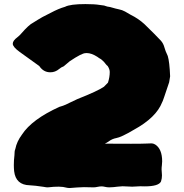

<svg xmlns="http://www.w3.org/2000/svg" viewBox="-20 -906 915 955"><path d="M314.9 28.3C300.8 24.4 286.6 22.5 272.5 22.5C255.4 22.5 238.8 23.4 223.6 25.4C221.7 25.9 219.2 25.9 215.8 25.9C211.4 25.9 205.1 24.9 197.3 23.4C167.5 19 144 16.1 127.9 15.6C81.5 14.6 55.7 -8.8 50.3 -54.7C49.3 -64.9 48.8 -74.7 48.8 -85C48.8 -101.1 49.8 -117.2 51.8 -133.3C51.8 -147.9 53.2 -158.7 56.2 -165C61 -189.9 72.3 -213.9 89.4 -236.8C122.1 -287.1 184.1 -333 275.4 -374.5C279.3 -376 283.7 -377.4 288.1 -378.4C299.3 -381.8 313 -387.7 329.6 -396.5C341.3 -402.3 353 -407.7 364.7 -413.1C432.6 -439.9 476.6 -460.4 497.1 -474.6C497.1 -474.6 517.1 -495.1 517.1 -495.1C522.9 -513.2 525.9 -530.8 525.9 -547.9C525.9 -557.1 522.5 -566.9 515.6 -577.6C511.7 -580.6 508.8 -583.5 506.3 -586.9C501.5 -594.2 493.7 -602.5 482.9 -611.3C476.1 -614.7 469.7 -619.1 463.9 -623.5C444.8 -635.7 427.2 -642.1 411.1 -642.1C411.1 -642.1 404.8 -641.6 404.8 -641.6C393.1 -641.6 367.2 -628.4 327.1 -601.6C327.1 -601.6 296.9 -576.2 296.9 -576.2C288.6 -573.2 281.2 -568.8 274.4 -563C261.2 -551.8 246.6 -546.4 230.5 -546.4C207.5 -546.4 189.5 -556.6 175.3 -577.6C133.3 -607.4 101.1 -630.4 78.1 -647.5C55.2 -664.1 43.5 -677.7 43.5 -688.5C43.5 -698.7 51.3 -709.5 66.4 -720.7C73.2 -726.1 79.1 -731.4 84 -737.3C110.8 -768.1 131.3 -787.1 146 -793.9C146 -793.9 168 -807.6 168 -807.6C177.2 -814 198.7 -825.7 232.4 -842.3C258.8 -856.4 282.2 -866.2 303.2 -872.1C320.8 -881.3 354.5 -885.7 404.8 -885.7C435.1 -885.7 459 -884.3 476.6 -881.3C486.3 -879.9 492.2 -878.9 494.6 -878.9C497.1 -878.9 499 -878.4 501 -877.4C509.3 -874 518.1 -872.1 527.3 -871.1C549.3 -864.7 564.5 -860.8 572.3 -859.4C582.5 -857.4 592.3 -854 602.1 -848.6C611.3 -843.3 620.6 -837.9 629.9 -832.5C655.8 -819.8 678.7 -804.2 699.2 -785.2C734.9 -750.5 762.2 -723.1 780.8 -703.1C789.1 -693.4 794.4 -682.6 797.4 -671.4C800.3 -659.7 806.2 -645 814.5 -627.4C820.3 -608.4 824.2 -574.7 826.2 -526.4C826.2 -526.4 821.3 -496.6 821.3 -496.6C799.3 -430.7 788.1 -397.5 786.6 -397.5C766.6 -346.2 719.7 -300.8 645.5 -260.3C603.5 -235.4 574.2 -221.7 558.1 -219.2C544.9 -216.8 532.2 -211.4 520 -202.1C514.6 -198.2 508.3 -194.8 501.5 -191.4C501.5 -191.4 631.8 -190.9 631.8 -190.9C671.9 -190.9 696.8 -191.4 706.1 -191.9C712.4 -192.4 721.7 -192.9 734.4 -192.9C739.3 -192.9 745.1 -190.9 751.5 -187.5C774.9 -172.9 786.6 -144.5 786.6 -103C786.6 -96.2 786.1 -89.8 785.2 -83.5C784.2 -77.1 783.7 -70.3 783.7 -63.5C783.7 -58.6 784.2 -53.7 784.7 -48.8C785.2 -43.9 785.6 -39.1 785.6 -33.7C785.6 -23.4 784.2 -13.7 780.8 -3.4C773.4 12.7 746.6 21 699.2 21C690.9 21 683.6 21 677.7 20.5C673.3 20.5 660.2 21 637.7 22.5C629.9 22.5 622.1 22 614.3 21.5C606 21 597.7 20.5 589.4 20.5C580.6 21 572.3 21.5 564.5 22.5C552.2 24.4 538.6 25.4 523.4 25.9C515.6 25.9 508.8 24.9 502.4 23.4C496.1 22 490.2 21 485.4 21C479 21 472.2 22 465.3 23.4C458.5 24.9 451.7 25.9 445.3 25.9C445.3 25.9 397.5 24.9 397.5 24.9C377.4 25.4 353.5 26.9 325.7 29.3C321.8 29.3 318.4 28.8 314.9 28.3Z"/></svg>

Font: Kaph
Style: Regular
Weight: 400
Designer: GGBotNet
Foundry: f0n7.com